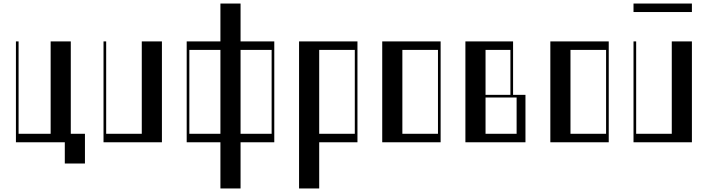

<svg xmlns="http://www.w3.org/2000/svg" viewBox="-20 -804 4000 1085"><path d="M380 -570V-48H460V120H346.2V0H70V-570H85V-48H266.2V-570Z M565 -570H580V-48H781.2V-570H895V0H565Z M1339.4 -784V-570H1530V0H1339.4V261H1225.6V0H1035V-570H1225.6V-784ZM1225.6 -48V-522H1050V-48ZM1515 -48V-522H1339.4V-48Z M1670 -570H2000V0H1783.8V261H1670ZM1985 -48V-522H1783.8V-48Z M2140 -570H2470V0H2140ZM2455 -48V-522H2253.8V-48Z M2610 -570H2879.4V-268H2949.4V0H2610ZM2899.4 -48V-253H2723.8V-48ZM2864.4 -268V-522H2723.8V-268Z M3090 -570H3420V0H3090ZM3405 -48V-522H3203.8V-48Z M3560 -570H3575V-48H3776.2V-570H3890V0H3560ZM3560 -784H3890V-736H3560Z"/></svg>

Font: Facade Sud
Style: Regular
Weight: 100
Designer: Éléonore Fines
Foundry: Velvetyne Type Foundry
Version: Version 1.001;Glyphs 3.2 (3202)